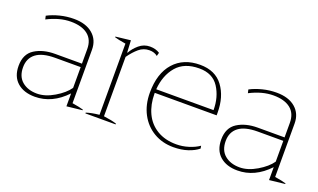

<svg xmlns="http://www.w3.org/2000/svg" viewBox="-60 -821 1900 1146"><g transform="rotate(20 889.5 -248.5)"><path d="M40 -131Q40 -206 92 -239Q144 -272 221 -272H391V-364Q391 -424 352.5 -454.5Q314 -485 244 -485Q173 -485 95 -445L90 -467Q124 -485 167.5 -496Q211 -507 256 -507Q332 -507 375.5 -470Q419 -433 419 -370V-31Q469 -23 490 -16V-12L391 -1V-83Q303 10 193 10Q123 10 81.5 -26.5Q40 -63 40 -131ZM391 -118V-250H229Q148 -250 108 -219.5Q68 -189 68 -132Q68 -73 104.5 -42.5Q141 -12 199 -12Q251 -12 307.5 -45.5Q364 -79 391 -118Z M512 -5Q545 -16 594 -21V-473Q544 -481 523 -488V-492L618 -503L622 -427H625Q640 -456 670 -481.5Q700 -507 739 -507Q775 -507 801 -490L795 -468Q775 -485 743 -485Q706 -485 677.5 -461Q649 -437 622 -399V-22Q675 -15 704 -5V0H512Z M859 -257V-252Q859 -183 884.5 -128.5Q910 -74 961 -43Q1012 -12 1084 -12Q1123 -12 1161.5 -24Q1200 -36 1227 -55L1230 -38Q1205 -17 1164.5 -3.5Q1124 10 1073 10Q1003 10 948 -22.5Q893 -55 862 -113.5Q831 -172 831 -248Q831 -371 891.5 -439Q952 -507 1057 -507Q1154 -507 1203 -441Q1252 -375 1252 -274V-257ZM860 -280H1224Q1224 -363 1184.5 -424Q1145 -485 1060 -485Q965 -485 916 -427.5Q867 -370 860 -280Z M1327 -131Q1327 -206 1379 -239Q1431 -272 1508 -272H1678V-364Q1678 -424 1639.5 -454.5Q1601 -485 1531 -485Q1460 -485 1382 -445L1377 -467Q1411 -485 1454.5 -496Q1498 -507 1543 -507Q1619 -507 1662.5 -470Q1706 -433 1706 -370V-31Q1756 -23 1777 -16V-12L1678 -1V-83Q1590 10 1480 10Q1410 10 1368.5 -26.5Q1327 -63 1327 -131ZM1678 -118V-250H1516Q1435 -250 1395 -219.5Q1355 -189 1355 -132Q1355 -73 1391.5 -42.5Q1428 -12 1486 -12Q1538 -12 1594.5 -45.5Q1651 -79 1678 -118Z"/></g></svg>

Font: Trirong Thin
Style: Regular
Weight: 250
Designer: Katatrad Team
Foundry: CadsonDemak
Version: Version 1.001